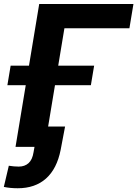

<svg xmlns="http://www.w3.org/2000/svg" viewBox="-21 -748 700 978"><path d="M658.7 -727.5 638.2 -604H307.1L207 0H58.1L178.7 -727.5ZM16.6 -314 33.2 -413.6H458.5L441.9 -314ZM69.3 210.9Q31.2 210.9 -1.5 204.1L23.9 96.2Q34.7 98.1 49.1 99.4Q63.5 100.6 74.2 100.6Q105 100.6 124.5 83Q144 65.4 149.9 27.3L154.8 0H103.5L120.6 -103.5H310.5L288.1 14.6Q269 111.8 213.4 161.4Q157.7 210.9 69.3 210.9Z"/></svg>

Font: Inter
Style: Bold Italic
Weight: 700
Italic angle: -9.39999°
Designer: Rasmus Andersson
Foundry: rsms
Version: Version 4.001;git-9221beed3